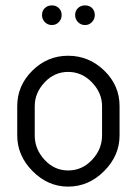

<svg xmlns="http://www.w3.org/2000/svg" viewBox="-20 -686 508 713"><path d="M44 -183V-292Q44 -368 100 -423.5Q156 -479 233 -479Q310 -479 367 -424Q424 -369 424 -292V-183Q424 -108 366.5 -50.5Q309 7 233 7Q158 7 101 -50.5Q44 -108 44 -183ZM109 -183Q109 -132 145.5 -92.5Q182 -53 233 -53Q285 -53 322 -92.5Q359 -132 359 -183V-292Q359 -341 321.5 -380Q284 -419 233 -419Q182 -419 145.5 -380Q109 -341 109 -292ZM136 -630Q136 -646 146.5 -656Q157 -666 173 -666Q188 -666 198.5 -656Q209 -646 209 -630Q209 -615 198.5 -604Q188 -593 173 -593Q157 -593 146.5 -604Q136 -615 136 -630ZM259 -630Q259 -646 269.5 -656Q280 -666 296 -666Q312 -666 322 -656Q332 -646 332 -630Q332 -615 321.5 -604Q311 -593 296 -593Q280 -593 269.5 -604Q259 -615 259 -630Z"/></svg>

Font: Terminal Dosis
Style: Regular
Weight: 400
Designer: Edgar Tolentino, Pablo Impallari, Igino Marini
Foundry: Edgar Tolentino, Pablo Impallari, Igino Marini
Version: Version 1.007